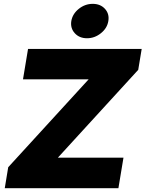

<svg xmlns="http://www.w3.org/2000/svg" viewBox="-20 -983 760 1003"><path d="M4.9 0 22.9 -109.4 442.9 -568.4H100.1L126.5 -727.5H720.2L702.1 -618.2L282.2 -159.2H625L598.6 0ZM434.6 -783.2Q394.5 -783.2 370.6 -809.6Q346.7 -835.9 352.5 -873Q358.9 -910.6 391.6 -936.8Q424.3 -962.9 464.4 -962.9Q504.4 -962.9 528.3 -936.8Q552.2 -910.6 545.9 -873Q540 -835.9 507.3 -809.6Q474.6 -783.2 434.6 -783.2Z"/></svg>

Font: Inter Black
Style: Italic
Weight: 900
Italic angle: -9.39999°
Designer: Rasmus Andersson
Foundry: rsms
Version: Version 4.000;git-a52131595